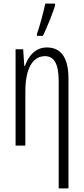

<svg xmlns="http://www.w3.org/2000/svg" viewBox="-20 -804 462 1060"><path d="M184 -606H217C240 -654 268 -722 284 -773V-784H230C223 -748 197 -650 184 -617ZM239 -542C175 -542 136 -494 118 -440H114L108 -532H66V0H120V-298C120 -433 164 -494 229 -494C278 -494 304 -452 304 -357V236H358V-370C358 -488 315 -542 239 -542Z"/></svg>

Font: Noto Sans Display Condensed Light
Style: Regular
Weight: 300
Width: 3
Designer: Monotype Design Team
Foundry: Monotype Imaging Inc.
Version: Version 1.900